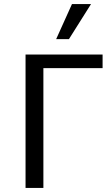

<svg xmlns="http://www.w3.org/2000/svg" viewBox="-20 -927 554 947"><path d="M106 0V-658H194V0ZM146 -591V-658H486V-591ZM257 -734 335 -907H429L320 -734Z"/></svg>

Font: Ysabeau Office Medium
Style: Regular
Weight: 500
Designer: Christian Thalmann (Catharsis Fonts)
Version: Version 2.001;gftools[0.9.30]; featfreeze: tnum,lnum,ss02